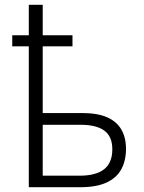

<svg xmlns="http://www.w3.org/2000/svg" viewBox="-20 -780 599 800"><path d="M158 -760V-633H282V-587H158V-309H322Q386 -309 426 -291.5Q466 -274 485.5 -240.5Q505 -207 505 -160Q505 -110 485 -74Q465 -38 423 -19Q381 0 315 0H100V-587H31V-633H100V-760ZM317 -260H158V-48H312Q380 -48 414 -75Q448 -102 448 -158Q448 -211 415 -235.5Q382 -260 317 -260Z"/></svg>

Font: Noto Sans Display Light
Style: Regular
Weight: 300
Designer: Monotype Design Team
Foundry: Monotype Imaging Inc.
Version: Version 2.003